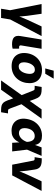

<svg xmlns="http://www.w3.org/2000/svg" viewBox="1242 -2046 1008 3532"><g transform="rotate(90 1746.0 -280.0)"><path d="M169.4 44.9 54.2 -541H233.4L270.5 -278.8Q277.8 -225.6 281.2 -170.9Q284.7 -116.2 287.1 -55.7H254.9Q277.3 -116.2 298.3 -170.7Q319.3 -225.1 344.2 -278.8L466.3 -541H643.6L333.5 44.9ZM140.6 204.1 174.8 -3.4H344.7L310.5 204.1Z M796.9 2.4Q703.6 2.4 667 -34.4Q630.4 -71.3 643.1 -149.9L707.5 -541H877.9L815.9 -168.5Q812.5 -147.5 820.1 -137.2Q827.6 -127 848.1 -127Q857.9 -127 864 -127.7Q870.1 -128.4 874.5 -129.4L875.5 -8.3Q863.8 -4.9 843.3 -1.2Q822.8 2.4 796.9 2.4Z M1195.3 10.3Q1119.1 10.3 1065.4 -18.1Q1011.7 -46.4 983.4 -97.9Q955.1 -149.4 955.1 -218.3Q955.1 -284.7 976.6 -344Q998 -403.3 1038.8 -449.5Q1079.6 -495.6 1137.7 -522Q1195.8 -548.3 1270 -548.3Q1346.2 -548.3 1399.7 -520Q1453.1 -491.7 1481.4 -440.2Q1509.8 -388.7 1509.8 -319.3Q1509.8 -253.9 1488.8 -194.6Q1467.8 -135.3 1427.2 -89.1Q1386.7 -43 1328.4 -16.4Q1270 10.3 1195.3 10.3ZM1202.6 -120.1Q1238.8 -120.1 1264.6 -140.6Q1290.5 -161.1 1307.1 -192.9Q1323.7 -224.6 1331.3 -260Q1338.9 -295.4 1338.9 -325.2Q1338.9 -354.5 1329.8 -375Q1320.8 -395.5 1304 -406.5Q1287.1 -417.5 1262.7 -417.5Q1226.6 -417.5 1200.4 -397.5Q1174.3 -377.4 1157.7 -345.9Q1141.1 -314.5 1133.5 -279.3Q1126 -244.1 1126 -213.9Q1126 -170.4 1146 -145.3Q1166 -120.1 1202.6 -120.1ZM1238.8 -608.4 1280.3 -763.7H1427.2L1336.4 -608.4Z M1459.5 204.1 1797.4 -268.6H1860.8L1973.1 31.2Q1981.4 52.7 1987.3 62.3Q1993.2 71.8 2002 74.2Q2010.7 76.7 2028.3 76.7H2065.9L2044.9 204.1H2008.3Q1957 204.1 1923.8 195.1Q1890.6 186 1868.9 161.6Q1847.2 137.2 1829.6 92.3L1788.1 -18.6L1630.9 204.1ZM1765.6 -83.5 1654.3 -366.7Q1645.5 -389.2 1639.9 -398.9Q1634.3 -408.7 1625.7 -411.1Q1617.2 -413.6 1599.6 -413.6H1558.1L1579.6 -542H1619.6Q1671.4 -542 1704.6 -532.5Q1737.8 -522.9 1759.8 -498.5Q1781.7 -474.1 1798.3 -428.7L1836.9 -323.2L1991.2 -541H2163.1L1834.5 -83.5Z M2385.3 11.7Q2305.7 11.7 2252.2 -23.4Q2198.7 -58.6 2176.5 -121.6Q2154.3 -184.6 2168 -269Q2182.1 -354 2224.4 -416.5Q2266.6 -479 2331.1 -513.7Q2395.5 -548.3 2475.6 -548.3Q2533.2 -548.3 2567.9 -531.5Q2602.5 -514.6 2620.4 -487.3Q2638.2 -460 2644.5 -427.7Q2650.9 -395.5 2652.3 -365.2H2701.2L2732.4 -275.9L2765.6 0H2606.9L2590.3 -272Q2588.9 -303.7 2582 -330.1Q2575.2 -356.4 2562.3 -375.2Q2549.3 -394 2529.3 -404.5Q2509.3 -415 2481.4 -415Q2444.8 -415 2415.8 -397.7Q2386.7 -380.4 2367.4 -348.1Q2348.1 -315.9 2340.3 -270Q2333 -224.6 2340.6 -191.9Q2348.1 -159.2 2370.1 -141.8Q2392.1 -124.5 2427.2 -124.5Q2456.1 -124.5 2481 -136Q2505.9 -147.5 2526.4 -167Q2546.9 -186.5 2563 -212.9Q2579.1 -239.3 2589.8 -269L2691.4 -541H2847.7L2731 -269L2670.4 -182.1H2620.1Q2607.9 -151.4 2591.8 -117.7Q2575.7 -84 2549.8 -54.4Q2523.9 -24.9 2484.1 -6.6Q2444.3 11.7 2385.3 11.7Z M3009.8 0 2934.1 -390.6Q2931.6 -402.3 2923.8 -407.7Q2916 -413.1 2901.9 -413.1H2871.1L2892.6 -543.9H2925.3Q3008.8 -543.9 3049.3 -513.9Q3089.8 -483.9 3099.1 -414.1L3119.6 -278.8Q3127 -225.6 3130.4 -170.7Q3133.8 -115.7 3136.2 -55.7H3103.5Q3126 -116.2 3147 -170.7Q3168 -225.1 3192.9 -278.8L3315.4 -541H3492.2L3206.1 0Z"/></g></svg>

Font: Inter 17pt ExtraBold
Style: Italic
Weight: 800
Italic angle: -9.3988°
Version: Version 4.001;git-66647c0bb